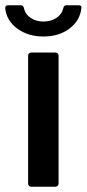

<svg xmlns="http://www.w3.org/2000/svg" viewBox="-51 -711 330 731"><path d="M68 0Q63 0 59.5 -3.5Q56 -7 56 -12V-499Q56 -504 59.5 -507.5Q63 -511 68 -511H160Q165 -511 168.5 -507.5Q172 -504 172 -499V-12Q172 -7 168.5 -3.5Q165 0 160 0ZM114 -572Q56 -572 15 -602Q-26 -632 -31 -679V-681Q-31 -691 -20 -691H28Q38 -691 40 -680Q45 -657 65.5 -643Q86 -629 114 -629Q143 -629 164 -643Q185 -657 190 -680Q192 -691 202 -691H248Q259 -691 259 -683Q259 -682 259 -681Q254 -633 214 -602.5Q174 -572 114 -572Z"/></svg>

Font: LinhAnh SemBd
Style: Regular
Weight: 600
Monospace: yes
Designer: Jeremy Tribby
Foundry: Tribby Type
Version: Version 1.408